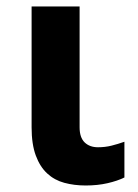

<svg xmlns="http://www.w3.org/2000/svg" viewBox="-20 -566 427 596"><path d="M227.1 -545.9V-170.9Q227.1 -139.2 242.7 -124Q258.3 -108.9 284.2 -108.9Q306.2 -108.9 325.9 -113.8Q345.7 -118.7 366.2 -126V-15.1Q344.7 -4.4 313.7 2.7Q282.7 9.8 246.1 9.8Q210.4 9.8 179.7 1.5Q148.9 -6.8 126.5 -27.6Q104 -48.3 91.1 -83.3Q78.1 -118.2 78.1 -170.9V-545.9Z"/></svg>

Font: Droid Sans
Style: Bold
Weight: 700
Foundry: Ascender Corporation
Version: Version 1.00 build 112